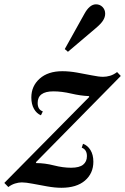

<svg xmlns="http://www.w3.org/2000/svg" viewBox="-78 -876 592 910"><path d="M-38.5 10.5 -57.5 -9 345 -416.5 343.5 -420.5Q304.5 -422 259.5 -432.5Q214.5 -443 175 -443Q100.5 -443 100.5 -388Q100.5 -356.5 125 -348L116 -329.5Q95.5 -338 83 -360Q70.5 -382 70.5 -414Q70.5 -468 110 -503.2Q149.5 -538.5 217.5 -538.5Q250 -538.5 287.2 -532Q324.5 -525.5 357.5 -518.8Q390.5 -512 410.5 -512Q427 -512 443.8 -517Q460.5 -522 477 -534.5L494.5 -516L92 -107L94 -103Q134.5 -103 177.5 -92Q220.5 -81 259 -81Q298 -81 316 -95.5Q334 -110 334 -136Q334 -167 309.5 -176L315.5 -194.5Q337 -187 350.8 -164.8Q364.5 -142.5 364.5 -109.5Q364.5 -54.5 324.8 -20.2Q285 14 213 14Q182.5 14 146 7.5Q109.5 1 77 -5.2Q44.5 -11.5 25.5 -11.5Q10 -11.5 -6.8 -6.2Q-23.5 -1 -38.5 10.5ZM244 -630.5 229 -643.5 321.5 -809.5Q346.5 -855.5 377 -855.5Q395.5 -855.5 408 -842.8Q420.5 -830 420.5 -811Q420.5 -795 410.5 -779Q400.5 -763 376 -742.5Z"/></svg>

Font: Libre Caslon Condensed Medium Italic
Style: Regular
Weight: 500
Italic angle: -22.583°
Designer: Pablo Impallari, Rodrigo Fuenzalida, Katja Schimmel, Ertekin Erdin
Foundry: Pablo Impallari, Rodrigo Fuenzalida
Version: Version 2.000; ttfautohint (v1.8.4.7-5d5b);gftools[0.9.33]